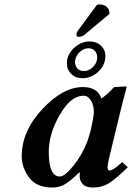

<svg xmlns="http://www.w3.org/2000/svg" viewBox="-20 -837 597 867"><path d="M373 -194.8Q386.2 -231 395 -273.4Q403.8 -315.9 403.8 -331.1Q403.8 -360.8 390.9 -382.8Q377.9 -404.8 356.9 -404.8Q299.8 -404.8 250 -318.8Q200.2 -232.9 200.2 -150.9Q200.2 -40 250 -40Q272 -40 310.5 -87.4Q349.1 -134.8 373 -194.8ZM339.8 -39.1Q339.8 -52.2 340.8 -58.1L338.9 -59.1Q293.9 -16.1 270 -3.2Q246.1 9.8 215.8 9.8Q145 9.8 111.6 -35.2Q78.1 -80.1 78.1 -131.8Q78.1 -244.6 171.1 -344.2Q264.2 -443.8 354 -443.8Q420.9 -443.8 438 -392.1Q467.8 -413.1 495.1 -443.8L549.8 -446.8Q551.8 -446.8 551.8 -443.8Q529.3 -359.9 520.5 -320.8L473.1 -125Q466.3 -96.2 465.8 -83Q465.8 -66.9 475.1 -66.9Q490.2 -66.9 532.2 -105L557.1 -82Q502 -27.8 470.9 -9Q439.9 9.8 401.9 9.8Q367.7 9.8 353.8 -5.6Q339.8 -21 339.8 -39.1ZM379.9 -619.1Q358.9 -619.1 341.6 -603.5Q324.2 -587.9 319.8 -566.9Q318.8 -564 318.8 -557.1Q318.8 -540 329.3 -528.1Q339.8 -516.1 358.9 -516.1Q379.9 -516.1 397 -531.5Q414.1 -546.9 418 -566.9Q418.9 -570.8 418.9 -578.1Q418.9 -596.2 408 -607.7Q397 -619.1 379.9 -619.1ZM283.2 -566.9Q290 -601.1 320.1 -625.5Q350.1 -649.9 384.8 -649.9Q415.5 -649.9 435.8 -630.9Q456.1 -611.8 456.1 -583Q456.1 -579.1 454.1 -566.9Q448.2 -532.7 418.2 -508.3Q388.2 -483.9 352.1 -483.9Q321.3 -483.9 301.8 -502.9Q282.2 -522 282.2 -550.8Q282.2 -562 283.2 -566.9ZM418 -815.4Q422.9 -817.4 430.2 -816.9Q439.9 -816.9 447.8 -814.2Q455.6 -811.5 458.7 -808.8Q461.9 -806.2 465.3 -801.8Q468.8 -797.4 470.2 -796.4L475.1 -774.9L365.2 -683.1Q350.6 -670.4 335 -670.4Q325.2 -670.4 325.2 -680.2Q325.2 -689.5 334 -701.7Z"/></svg>

Font: Linux Libertine
Style: Semibold Italic
Weight: 600
Italic angle: -11.5°
Designer: Philipp H. Poll
Foundry: Philipp H. Poll
Version: Version 5.1.2 ; ttfautohint (v0.9)